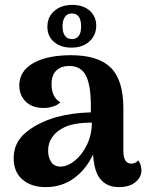

<svg xmlns="http://www.w3.org/2000/svg" viewBox="-20 -756 605 786"><path d="M559 -59Q559 -30 534 -10Q509 10 467 10Q419 10 392 -21.5Q365 -53 361 -124Q333 -63 283 -26.5Q233 10 167 10Q108 10 72 -21Q36 -52 36 -108Q36 -172 85 -213Q134 -254 209 -276Q274 -294 352 -296V-321Q352 -406 332 -446Q312 -486 263 -486Q231 -486 211 -467.5Q191 -449 191 -411Q191 -358 227 -337Q216 -326 197.5 -320Q179 -314 158 -314Q112 -314 85.5 -340Q59 -366 59 -406Q59 -465 116 -497.5Q173 -530 271 -530Q382 -530 433.5 -479Q485 -428 485 -313V-139Q485 -86 518 -86Q525 -86 533 -89.5Q541 -93 546 -100Q559 -81 559 -59ZM356 -254Q277 -254 238 -232Q210 -218 193.5 -194Q177 -170 177 -139Q177 -112 189.5 -93Q202 -74 227 -74Q256 -74 286 -98Q316 -122 336 -163.5Q356 -205 356 -254ZM374 -650Q373 -610 345 -585.5Q317 -561 272 -561Q228 -561 201 -584.5Q174 -608 174 -646Q174 -687 202.5 -711.5Q231 -736 276 -736Q320 -736 347 -712.5Q374 -689 374 -650ZM236 -648Q236 -623 246 -609.5Q256 -596 274 -596Q312 -596 312 -648Q312 -674 302.5 -687.5Q293 -701 274 -701Q256 -701 246 -687Q236 -673 236 -648Z"/></svg>

Font: Arima Madurai Black
Style: Regular
Weight: 900
Designer: Joana Correia and Natanael Gama
Foundry: NDISCOVER
Version: Version 1.019